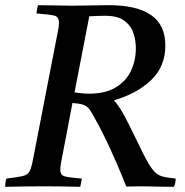

<svg xmlns="http://www.w3.org/2000/svg" viewBox="-31 -721 716 742"><path d="M328 -277Q319 -294 311 -303Q303 -312 289.5 -316.5Q276 -321 249 -323L210 -119Q207 -102 204.5 -89Q202 -76 202 -65Q202 -45 217.5 -40Q233 -35 285 -31Q284 -24 282.5 -15Q281 -6 279 1Q248 0 209.5 -0.5Q171 -1 137 -1Q103 -1 66.5 -0.5Q30 0 -11 1Q-11 -6 -10 -15Q-9 -24 -6 -31Q37 -36 56.5 -40.5Q76 -45 83.5 -59.5Q91 -74 97 -107L189 -581Q193 -599 195 -611.5Q197 -624 197 -633Q197 -656 179.5 -660.5Q162 -665 110 -669Q111 -684 116 -701Q145 -701 182 -700Q219 -699 242 -699Q258 -699 288 -699.5Q318 -700 347 -700.5Q376 -701 390 -701Q497 -701 552.5 -663Q608 -625 608 -545Q608 -464 553 -411.5Q498 -359 411 -334V-331Q419 -322 426.5 -311.5Q434 -301 442 -287Q451 -272 464.5 -245Q478 -218 493 -187.5Q508 -157 521 -130Q543 -86 559 -65.5Q575 -45 595 -39.5Q615 -34 648 -31Q648 -15 641 1Q625 1 599 0.5Q573 0 548 -0.5Q523 -1 508 -1Q492 -1 482.5 -0.5Q473 0 457 0Q441 -41 420.5 -88.5Q400 -136 376.5 -185Q353 -234 328 -277ZM257 -364Q270 -362 284.5 -360.5Q299 -359 313 -359Q376 -359 416 -383Q456 -407 475 -447Q494 -487 494 -535Q494 -565 484.5 -593.5Q475 -622 449.5 -641Q424 -660 376 -660Q367 -660 348.5 -659.5Q330 -659 314 -658Z"/></svg>

Font: Tiro Kannada
Style: Italic
Weight: 400
Italic angle: -11°
Designer: Kannada: John Hudson & Fiona Ross, assisted by Kaja Sojewska. Latin: John Hudson with Paul Hanslow, assisted by Kaja Soj
Foundry: Tiro Typeworks Ltd.
Version: Version 1.52